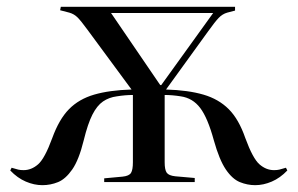

<svg xmlns="http://www.w3.org/2000/svg" viewBox="-20 -533 871 562"><path d="M104 9Q80 9 55.5 -1.5Q31 -12 10 -34L14 -42Q27 -38 33.5 -36.5Q40 -35 49 -35Q72 -35 91.5 -52Q111 -69 133 -129Q153 -184 182 -213.5Q211 -243 255.5 -256Q300 -269 365 -271L236 -446Q217 -472 207 -482Q197 -492 183 -496L156 -503L158 -513H668V-502L645 -496Q631 -492 620 -480.5Q609 -469 589 -441L466 -271Q531 -269 575.5 -256Q620 -243 649.5 -213.5Q679 -184 698 -129Q720 -69 739.5 -52Q759 -35 782 -35Q791 -35 797.5 -36.5Q804 -38 817 -42L821 -34Q800 -12 775.5 -1.5Q751 9 727 9Q704 9 682 0Q660 -9 641 -37Q622 -65 606 -122Q588 -188 566 -217Q544 -246 509 -251Q484 -255 462 -255V-58Q462 -36 468 -27.5Q474 -19 493 -17L550 -12V0H285V-11L339 -16Q358 -18 363.5 -27Q369 -36 369 -58V-255Q347 -255 322 -251Q299 -248 281.5 -236Q264 -224 250.5 -197.5Q237 -171 225 -122Q211 -65 191.5 -37Q172 -9 150 0Q128 9 104 9ZM449 -284H452L604 -495H305Z"/></svg>

Font: Literata 72pt
Style: Regular
Weight: 400
Designer: Latin by Veronika Burian and Jose Scaglione. Greek by Irene Vlachou. Cyrillic by Vera Evstafieva.
Foundry: TypeTogether
Version: Version 3.002